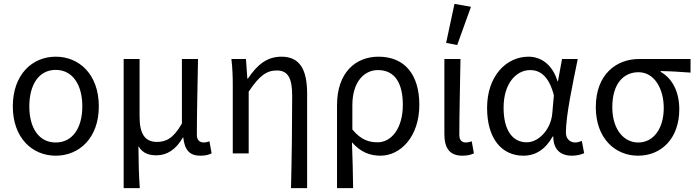

<svg xmlns="http://www.w3.org/2000/svg" viewBox="-20 -790 3589 989"><path d="M267 12C389 12 489 -80 489 -242C489 -406 389 -498 267 -498C146 -498 46 -406 46 -242C46 -80 146 12 267 12ZM267 -56C181 -56 131 -130 131 -242C131 -355 181 -430 267 -430C353 -430 404 -355 404 -242C404 -130 353 -56 267 -56Z M617 179H700C695 102 694 59 693 -37C716 1 748 10 787 10C840 10 887 -20 922 -82H924C931 -17 957 12 1012 12C1039 12 1056 7 1070 0L1059 -62C1048 -58 1038 -56 1030 -56C1009 -56 994 -68 994 -95C994 -212 998 -355 1000 -486H917V-154C872 -74 832 -59 788 -59C725 -59 699 -103 699 -189V-486H617Z M1479 179H1562V-308C1562 -432 1524 -498 1430 -498C1358 -498 1307 -460 1257 -385H1254L1247 -486H1172C1178 -435 1179 -391 1179 -353V0H1261V-318C1316 -400 1353 -427 1406 -427C1463 -427 1485 -388 1485 -297C1485 -157 1483 20 1479 179Z M1716 179H1799C1798 93 1796 30 1793 -57C1838 -5 1888 12 1940 12C2042 12 2140 -85 2140 -250C2140 -404 2066 -498 1930 -498C1812 -498 1716 -417 1716 -248ZM1925 -57C1883 -57 1840 -68 1795 -123V-247C1795 -369 1856 -429 1927 -429C2017 -429 2055 -357 2055 -250C2055 -130 1997 -57 1925 -57Z M2362 12C2389 12 2406 7 2421 0L2410 -62C2398 -58 2389 -56 2380 -56C2359 -56 2346 -68 2346 -95C2346 -212 2350 -355 2352 -486H2269V-101C2269 -29 2294 12 2362 12ZM2278 -569 2335 -558 2406 -755 2321 -770Z M2676 12C2739 12 2790 -21 2827 -87H2830C2830 -19 2868 12 2926 12C2955 12 2975 5 2989 -1L2977 -64C2967 -60 2954 -56 2943 -56C2917 -56 2895 -74 2895 -107C2895 -196 2930 -358 2956 -486H2875L2854 -371H2852C2824 -463 2762 -498 2702 -498C2590 -498 2489 -401 2489 -234C2489 -75 2565 12 2676 12ZM2693 -57C2618 -57 2574 -122 2574 -235C2574 -363 2641 -429 2711 -429C2756 -429 2806 -405 2833 -299L2825 -208C2819 -126 2757 -57 2693 -57Z M3267 12C3386 12 3479 -76 3479 -227C3479 -318 3443 -386 3383 -420V-424C3438 -423 3482 -420 3537 -416V-486H3271C3156 -486 3049 -408 3049 -238C3049 -77 3149 12 3267 12ZM3268 -56C3191 -56 3134 -126 3134 -238C3134 -359 3192 -418 3269 -418C3352 -418 3399 -331 3399 -234C3399 -125 3344 -56 3268 -56Z"/></svg>

Font: Giro Sans Regular
Style: Regular
Weight: 400
Designer: Paul D. Hunt
Foundry: Adobe Systems Incorporated
Version: Version 1.000;PS 1.0;hotconv 1.0.88;makeotf.lib2.5.647800